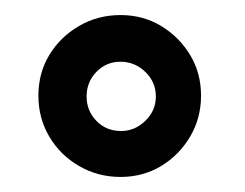

<svg xmlns="http://www.w3.org/2000/svg" viewBox="-20 -696 326 255"><path d="M31 -569Q31 -599 45.5 -623Q60 -647 85 -661.5Q110 -676 140 -676Q170 -676 194 -661.5Q218 -647 232.5 -623Q247 -599 247 -569Q247 -539 232.5 -514.5Q218 -490 194 -475.5Q170 -461 140 -461Q110 -461 85 -475.5Q60 -490 45.5 -514.5Q31 -539 31 -569ZM141 -522Q159 -522 173 -535.5Q187 -549 187 -568Q187 -587 173 -600.5Q159 -614 140 -614Q121 -614 108 -600.5Q95 -587 95 -568Q95 -549 108 -535.5Q121 -522 141 -522Z"/></svg>

Font: Josefin Sans Thin SemiBold
Style: Regular
Weight: 600
Version: Version 2.000